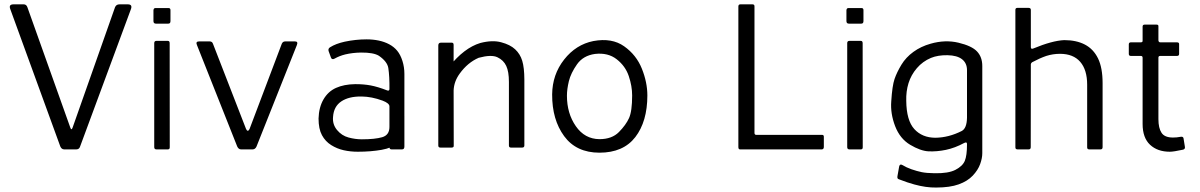

<svg xmlns="http://www.w3.org/2000/svg" viewBox="-20 -687 5518 883"><path d="M314 -100.5 509 -653.7Q514.5 -667 529.3 -667H567.8Q590.8 -667 581.7 -643.8L347.8 -11.7Q343.8 -0.2 331.3 0H274.7Q263.2 -0.2 257.3 -13.5L27.2 -645.3Q19 -667 42 -667H89Q101.2 -667 105.8 -654.2L303.2 -100.5Q308.5 -84.8 314 -100.5Z M685.7 -590.2V-639.8Q686.5 -650 695 -650H754.8Q764 -650 764 -640.7V-590.3Q764.2 -578.2 754 -578.3H696.8Q685.7 -578.3 685.7 -590.2ZM689.3 -10.2V-488.8Q689.5 -499 699.3 -499H752Q760.3 -499 760.3 -488.2L760.7 -9.5Q760.7 0 752.2 0H699.3Q689.5 0 689.3 -10.2Z M1071 -13.2 885.8 -479.8Q878.5 -496.5 895.3 -496.5H944.8Q955.7 -496.3 959.3 -486L1111.5 -94Q1119.3 -77.5 1127.5 -93.3L1276 -486Q1280.8 -496.5 1291.5 -496.5H1337Q1352 -496.5 1345.3 -479.7L1159.7 -13.2Q1153.8 -0.2 1142.2 0H1088.3Q1077.3 0 1071 -13.2Z M1739.5 -224.2Q1689.5 -242.7 1642.7 -243.2Q1584.2 -244 1549.5 -220.6Q1514.8 -197.2 1511.7 -149.7Q1508.3 -115.2 1530 -89.1Q1551.7 -63 1582.8 -54.7Q1614 -46.3 1643.8 -46.3Q1704.3 -46.3 1737.7 -56Q1771 -65.7 1771 -103.3V-197.7Q1771 -212.2 1739.5 -224.2ZM1839.7 -108.5Q1838.7 -53.8 1811.4 -30.2Q1784.2 -6.7 1734.7 2.1Q1685.2 10.8 1625.7 10.8Q1591.5 10.8 1560.7 3.9Q1529.8 -3 1503.1 -19.8Q1476.3 -36.5 1460.7 -65.3Q1445 -94.2 1445 -142Q1446.5 -193.5 1467.8 -230Q1489 -266.5 1525.4 -282.8Q1561.8 -299.2 1613 -300Q1652.3 -300.2 1684.8 -294.1Q1717.3 -288 1760.3 -271.3Q1770 -267.5 1771 -276.7Q1771.8 -334.5 1765.8 -374.5Q1761 -403.7 1722.8 -430.3Q1698 -445.8 1640.3 -445.3Q1601.5 -444.7 1567.7 -436.7Q1540.8 -430 1518.5 -417.3Q1505.8 -410.5 1501.7 -423.2L1491 -452.8Q1488.3 -463.8 1498.3 -469.8Q1524 -486 1564.8 -495.2Q1615.7 -506 1666.2 -506Q1695.2 -506 1721.6 -500.5Q1748 -495 1769.8 -483.4Q1791.7 -471.8 1806.8 -453.5Q1821.8 -435.2 1830.8 -406.7Q1839.8 -378.2 1839.8 -347ZM1772.2 -153.7H1839.8V-13Q1839.7 0 1829.2 0H1780Q1771 0 1771 -11.2Z M1995.7 -17.7V-268.5Q1998.3 -313.7 2045.3 -380Q2114.5 -466.8 2188.7 -489.2Q2244.5 -503.7 2285.2 -492.5Q2326.2 -481.7 2349.2 -460.2Q2372.3 -438.7 2381.8 -407.2Q2391.3 -375.8 2391.5 -320.5V-17.7Q2391.3 -8.3 2381.3 -8.3H2329.8Q2320.5 -8.3 2320.5 -17.7V-310.3Q2320.5 -357.5 2308.2 -383.8Q2296 -410.2 2267.8 -423.6Q2239.7 -437 2181.3 -421.2Q2130.8 -399.2 2094.3 -348.7Q2067.7 -312.3 2066.2 -271L2066.7 -17.7Q2067.7 -8.5 2057.2 -8.3H2005.3Q1995.7 -8.3 1995.7 -17.7ZM2065.8 -116.2H1995.7V-477.7Q1995.8 -490.7 2007.3 -490.7H2058.2Q2066.2 -490.7 2066.2 -480.3Z M2736.7 15.2Q2630.2 15 2574.5 -60.9Q2518.8 -136.8 2519.3 -252.7Q2520.2 -344.3 2574.5 -413.2Q2628.8 -482.2 2708.8 -498.2Q2794.2 -514 2850.4 -474.1Q2906.7 -434.2 2931.9 -371.2Q2957.2 -308.3 2957.2 -247.7Q2957 -128.2 2901.8 -56.5Q2846.5 15.2 2736.7 15.2ZM2736.7 -47Q2794.3 -47 2826.5 -79.8Q2858.7 -112.5 2872.9 -144Q2887.2 -175.5 2887.2 -248Q2887.2 -291 2871.7 -337.1Q2856.2 -383.2 2816.2 -414.4Q2776.3 -445.7 2716.7 -439Q2662 -431.5 2633.6 -391.1Q2605.2 -350.7 2596.2 -313.7Q2587.3 -276.7 2587.3 -247Q2587.3 -165.5 2628.2 -106.7Q2669 -47.8 2736.7 -47Z M3375.7 -11V-657Q3375.7 -667 3384.7 -667H3440.8Q3450.5 -667 3449.8 -656.8V-74.7Q3450.7 -66.8 3457.5 -66.8H3760.3Q3768.8 -67 3768.8 -58.3V-11.2Q3768.7 -1 3760.3 0H3383Q3375.7 0 3375.7 -11Z M3872.7 -590.2V-639.8Q3873.5 -650 3882 -650H3941.8Q3951 -650 3951 -640.7V-590.3Q3951.2 -578.2 3941 -578.3H3883.8Q3872.7 -578.3 3872.7 -590.2ZM3876.3 -10.2V-488.8Q3876.5 -499 3886.3 -499H3939Q3947.3 -499 3947.3 -488.2L3947.7 -9.5Q3947.7 0 3939.2 0H3886.3Q3876.5 0 3876.3 -10.2Z M4281.5 -53.5Q4343.2 -54.2 4403.2 -84.7Q4426.2 -97 4427.2 -145.3V-364.3Q4427.2 -396.8 4404.3 -414.6Q4381.5 -432.3 4337.4 -433.1Q4293.3 -433.8 4261.5 -420.7Q4223.3 -404.7 4196.7 -373.6Q4170 -342.5 4158.2 -304.5Q4146.5 -266.5 4147.8 -223.3Q4148.8 -133 4184.9 -93.4Q4221 -53.8 4281.5 -53.5ZM4107.3 123.3 4115.3 78.2Q4118.5 65.2 4130.5 72.2Q4148 83 4171 91.2Q4197.3 100.3 4219.4 104.8Q4241.5 109.2 4277.7 109.7Q4341.5 111 4374.2 94Q4407 77 4417.1 52.7Q4427.2 28.3 4427.2 -23.2Q4428 -36.7 4413.8 -29.3Q4372.2 -6.7 4330.5 2.1Q4288.8 10.8 4250 9Q4213.2 7 4165.9 -21.1Q4118.7 -49.2 4096.6 -107Q4074.5 -164.8 4078.8 -220.5Q4083.3 -292.8 4094 -323.8Q4104.7 -354.8 4125.5 -389.2Q4146.3 -423.5 4180.8 -448.5Q4215.2 -473.5 4259.8 -486Q4326.8 -505.2 4388.1 -490.6Q4449.3 -476 4473.4 -450.3Q4497.5 -424.7 4497.5 -383.2V17.5Q4497.5 40.5 4487.6 67.8Q4477.7 95.2 4453.7 120.7Q4429.7 146.2 4389.1 160.8Q4348.5 175.5 4285.3 175.5Q4239 176.3 4184.7 161.3Q4156 153.8 4113.3 137.2Q4105.3 135 4107.3 123.3Z M4731.7 -463.8Q4818.8 -500 4874.3 -502.5Q4930.2 -502.5 4969.4 -482Q5008.7 -461.5 5029.8 -418.4Q5050.8 -375.3 5050.8 -304.5V-10.3Q5050.8 0 5041.3 0H4989.2Q4979.8 0 4979.8 -9.3V-297.2Q4979.8 -365.7 4947.9 -402.6Q4916 -439.5 4854.7 -439.5Q4822.5 -439.5 4791.5 -429.7Q4761.2 -419.2 4726.7 -400.7Q4721.8 -397.7 4720.8 -391.8L4720.3 -10.3Q4720.3 0 4711 0H4659.7Q4649.7 0 4649.7 -9.2V-641.5Q4649.7 -650.8 4659 -650.8H4710.2Q4720.8 -650.7 4720.8 -641.5V-470.3Q4721 -459.5 4731.7 -463.8Z M5234.8 -117V-421.3Q5234.8 -429.7 5226.8 -429.8H5180.7Q5171.3 -429.8 5171.3 -439.2V-483Q5171.5 -492.3 5180.7 -492.3H5226.5Q5235.8 -492.3 5234.8 -500.7V-564.5Q5234.8 -573.8 5244.2 -573.8H5299.3Q5308.5 -573.8 5307.5 -564.8V-501.3Q5308.5 -492.3 5316.2 -492.3H5393Q5403.5 -492.2 5402.7 -483V-439.2Q5402.8 -429.8 5392.8 -429.8H5316.3Q5307.7 -430 5307.5 -422.2V-139Q5307.5 -98.3 5321.8 -76.4Q5336 -54.5 5374.2 -54.5Q5391.8 -54.5 5405.8 -57.3Q5421.5 -61 5423 -50.8L5429.2 -12.3Q5431.5 -1 5420 1.5Q5377.2 10.8 5360 10.8Q5303.3 10.8 5269.1 -21.2Q5234.8 -53.3 5234.8 -117Z"/></svg>

Font: Vivano Light
Style: Regular
Weight: 300
Designer: Joe Prince, Josias Burgherr
Version: Version 2.064;September 19, 2022;FontCreator 14.0.0.2877 64-